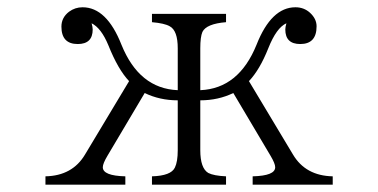

<svg xmlns="http://www.w3.org/2000/svg" viewBox="-20 -562 1040 528"><path d="M105 -54.2V-77.1Q179.2 -78.6 213.9 -137.2L335 -338.9Q304.7 -370.6 277.8 -438Q258.3 -484.9 231.9 -498Q234.9 -487.3 234.9 -481Q234.9 -440.9 193.8 -440.9Q148.9 -440.9 148.9 -488.8Q148.9 -513.7 169.9 -529.8Q186.5 -542 207 -542Q273.4 -542 314 -439Q362.8 -318.4 468.8 -314V-429.2Q468.8 -478 446.8 -489.7Q432.6 -498 397.9 -501V-523.9H601.6V-501Q547.4 -496.6 536.6 -474.1Q530.8 -460.4 530.8 -429.2V-314Q636.7 -318.4 685.5 -439Q726.1 -542 792.5 -542Q815.9 -542 832.5 -526.9Q850.6 -510.3 850.6 -489.7Q850.6 -440.9 805.7 -440.9Q764.6 -440.9 764.6 -481Q764.6 -487.3 767.6 -498Q740.2 -485.8 717.8 -429.2Q694.3 -370.1 664.6 -338.9L785.6 -137.2Q820.3 -78.6 895 -77.1V-54.2H674.8V-77.1Q736.8 -78.6 736.8 -102.1Q736.8 -112.3 723.6 -134.3L621.6 -306.2Q580.1 -286.1 530.8 -286.1V-148.9Q530.8 -99.6 552.7 -86.4Q567.9 -78.6 601.6 -77.1V-54.2H397.9V-77.1Q450.2 -78.6 460.9 -101.1Q468.8 -117.2 468.8 -148.9V-286.1Q419.4 -286.1 377.9 -306.2L275.9 -134.3Q262.7 -112.3 262.7 -102.1Q262.7 -78.6 324.7 -77.1V-54.2Z"/></svg>

Font: I.Ming
Style: Regular
Weight: 400
Designer: Ichiten Fonts Project
Version: Version 5.10 Mar 24, 2018